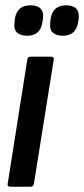

<svg xmlns="http://www.w3.org/2000/svg" viewBox="-20 -705 318 725"><path d="M19 0Q7 0 9 -11L83 -480Q85 -491 95 -491H173Q178 -491 181 -488.5Q184 -486 183 -480L108 -11Q106 0 96 0ZM217 -570Q192 -570 179 -582.5Q166 -595 170 -621L171 -633Q179 -685 230 -685Q256 -685 268 -672Q280 -659 277 -633L275 -621Q267 -570 217 -570ZM82 -570Q57 -570 44 -582.5Q31 -595 35 -621L36 -633Q44 -685 95 -685Q121 -685 133.5 -672Q146 -659 142 -633L140 -621Q133 -570 82 -570Z"/></svg>

Font: Sofia Sans Extra Condensed
Style: Bold Italic
Weight: 700
Italic angle: -9°
Designer: Botio Nikoltchev, Ani Petrova
Foundry: lettersoup
Version: Version 4.101